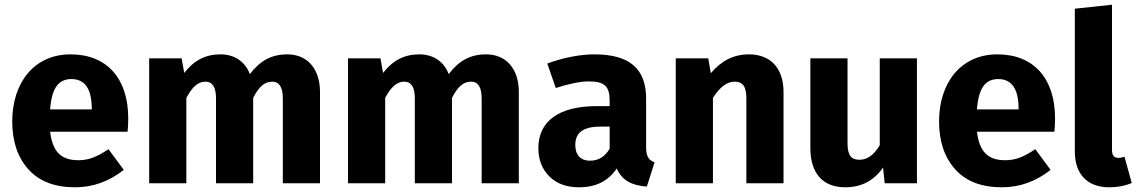

<svg xmlns="http://www.w3.org/2000/svg" viewBox="-20 -779 4830 816"><path d="M525 -276C525 -447 433 -548 280 -548C123 -548 32 -425 32 -263C32 -178 55 -110 101 -59C147 -8 213 17 299 17C375 17 444 -8 506 -57L441 -145C394 -113 357 -98 314 -98C243 -98 204 -130 193 -219H522C524 -235 525 -254 525 -276ZM370 -314H193C200 -406 229 -443 284 -443C340 -443 369 -402 370 -321Z M1201 -548C1134 -548 1085 -521 1042 -464C1022 -517 977 -548 917 -548C853 -548 804 -522 763 -469L752 -531H614V0H772V-363C796 -408 821 -432 853 -432C883 -432 898 -408 898 -361V0H1056V-363C1080 -410 1104 -432 1137 -432C1167 -432 1182 -408 1182 -361V0H1340V-388C1340 -488 1285 -548 1201 -548Z M2046 -548C1979 -548 1930 -521 1887 -464C1867 -517 1822 -548 1762 -548C1698 -548 1649 -522 1608 -469L1597 -531H1459V0H1617V-363C1641 -408 1666 -432 1698 -432C1728 -432 1743 -408 1743 -361V0H1901V-363C1925 -410 1949 -432 1982 -432C2012 -432 2027 -408 2027 -361V0H2185V-388C2185 -488 2130 -548 2046 -548Z M2726 -360C2726 -485 2658 -548 2506 -548C2446 -548 2373 -534 2306 -509L2342 -405C2394 -422 2446 -433 2481 -433C2548 -433 2571 -414 2571 -351V-328H2517C2356 -328 2268 -265 2268 -149C2268 -100 2284 -60 2315 -29C2346 2 2388 17 2441 17C2513 17 2566 -10 2601 -63C2624 -12 2664 9 2729 14L2762 -89C2737 -98 2726 -114 2726 -154ZM2487 -96C2448 -96 2425 -120 2425 -163C2425 -216 2460 -241 2532 -241H2571V-147C2551 -113 2523 -96 2487 -96Z M3163 -548C3098 -548 3046 -521 3001 -468L2990 -531H2852V0H3010V-363C3039 -409 3070 -432 3102 -432C3135 -432 3152 -414 3152 -361V0H3310V-388C3310 -489 3255 -548 3163 -548Z M3877 -531H3719V-162C3695 -121 3666 -100 3633 -100C3598 -100 3582 -118 3582 -170V-531H3424V-150C3424 -45 3475 17 3572 17C3641 17 3694 -11 3733 -67L3740 0H3877Z M4464 -276C4464 -447 4372 -548 4219 -548C4062 -548 3971 -425 3971 -263C3971 -178 3994 -110 4040 -59C4086 -8 4152 17 4238 17C4314 17 4383 -8 4445 -57L4380 -145C4333 -113 4296 -98 4253 -98C4182 -98 4143 -130 4132 -219H4461C4463 -235 4464 -254 4464 -276ZM4309 -314H4132C4139 -406 4168 -443 4223 -443C4279 -443 4308 -402 4309 -321Z M4694 17C4729 17 4761 11 4790 -1L4759 -113C4751 -110 4742 -108 4733 -108C4715 -108 4706 -119 4706 -141V-759L4548 -742V-135C4548 -38 4602 17 4694 17Z"/></svg>

Font: Fira Sans
Style: Bold
Weight: 700
Designer: Carrois Corporate & Edenspiekermann AG
Foundry: Carrois Corporate GbR & Edenspiekermann AG
Version: Version 4.203